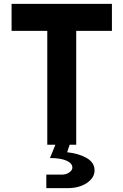

<svg xmlns="http://www.w3.org/2000/svg" viewBox="-20 -750 640 995"><path d="M375 0H341L328 39Q387 45 428.5 68.5Q470 92 470 133Q470 171 430.5 198Q391 225 330 225H220V155H300Q323 155 339 143.5Q355 132 355 119Q355 96 324.5 82.5Q294 69 239 69L267 0H225V-590H40V-730H560V-590H375Z"/></svg>

Font: JetBrains Mono Extra Bold
Style: Regular
Weight: 800
Monospace: yes
Designer: Philipp Nurullin, Konstantin Bulenkov
Foundry: JetBrains
Version: 2.002